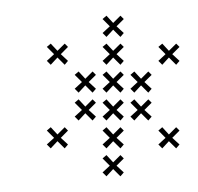

<svg xmlns="http://www.w3.org/2000/svg" viewBox="-20 -373 254 246"><path d="M138.6 -223.6 129.3 -232.1 138.6 -241.4 134.3 -245.7 125 -236.4 116.4 -245.7 111.4 -241.4 120.7 -232.1 111.4 -223.6 116.4 -218.6 125 -227.9 134.3 -218.6ZM138.6 -187.9 129.3 -196.4 138.6 -205.7 134.3 -210 125 -200.7 116.4 -210 111.4 -205.7 120.7 -196.4 111.4 -187.9 116.4 -182.9 125 -192.1 134.3 -182.9ZM138.6 -152.1 129.3 -160.7 138.6 -170 134.3 -174.3 125 -165 116.4 -174.3 111.4 -170 120.7 -160.7 111.4 -152.1 116.4 -147.1 125 -156.4 134.3 -147.1ZM138.6 -330.7 129.3 -339.3 138.6 -348.6 134.3 -352.9 125 -343.6 116.4 -352.9 111.4 -348.6 120.7 -339.3 111.4 -330.7 116.4 -325.7 125 -335 134.3 -325.7ZM138.6 -295 129.3 -303.6 138.6 -312.9 134.3 -317.1 125 -307.9 116.4 -317.1 111.4 -312.9 120.7 -303.6 111.4 -295 116.4 -290 125 -299.3 134.3 -290ZM138.6 -259.3 129.3 -267.9 138.6 -277.1 134.3 -281.4 125 -272.1 116.4 -281.4 111.4 -277.1 120.7 -267.9 111.4 -259.3 116.4 -254.3 125 -263.6 134.3 -254.3ZM67.1 -295 57.9 -303.6 67.1 -312.9 62.9 -317.1 53.6 -307.9 45 -317.1 40 -312.9 49.3 -303.6 40 -295 45 -290 53.6 -299.3 62.9 -290ZM210 -187.9 200.7 -196.4 210 -205.7 205.7 -210 196.4 -200.7 187.9 -210 182.9 -205.7 192.1 -196.4 182.9 -187.9 187.9 -182.9 196.4 -192.1 205.7 -182.9ZM102.9 -223.6 93.6 -232.1 102.9 -241.4 98.6 -245.7 89.3 -236.4 80.7 -245.7 75.7 -241.4 85 -232.1 75.7 -223.6 80.7 -218.6 89.3 -227.9 98.6 -218.6ZM67.1 -187.9 57.9 -196.4 67.1 -205.7 62.9 -210 53.6 -200.7 45 -210 40 -205.7 49.3 -196.4 40 -187.9 45 -182.9 53.6 -192.1 62.9 -182.9ZM174.3 -259.3 165 -267.9 174.3 -277.1 170 -281.4 160.7 -272.1 152.1 -281.4 147.1 -277.1 156.4 -267.9 147.1 -259.3 152.1 -254.3 160.7 -263.6 170 -254.3ZM210 -295 200.7 -303.6 210 -312.9 205.7 -317.1 196.4 -307.9 187.9 -317.1 182.9 -312.9 192.1 -303.6 182.9 -295 187.9 -290 196.4 -299.3 205.7 -290ZM102.9 -259.3 93.6 -267.9 102.9 -277.1 98.6 -281.4 89.3 -272.1 80.7 -281.4 75.7 -277.1 85 -267.9 75.7 -259.3 80.7 -254.3 89.3 -263.6 98.6 -254.3ZM174.3 -223.6 165 -232.1 174.3 -241.4 170 -245.7 160.7 -236.4 152.1 -245.7 147.1 -241.4 156.4 -232.1 147.1 -223.6 152.1 -218.6 160.7 -227.9 170 -218.6Z"/></svg>

Font: Gossip Low Cross Small
Style: Regular
Weight: 200
Width: 3
Designer: Deborah Khodanovich
Version: Version 1.001;Glyphs 3.3.1 (3343)